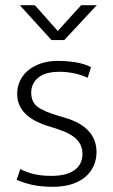

<svg xmlns="http://www.w3.org/2000/svg" viewBox="-20 -710 436 738"><path d="M317 -411Q267 -434 208 -434Q154 -434 127 -411.5Q100 -389 100 -354Q100 -319 123 -300.5Q146 -282 204 -265L234 -256Q291 -239 321 -206Q351 -173 351 -125Q351 -97 340 -72.5Q329 -48 308 -30Q287 -12 255.5 -2Q224 8 183 8Q138 8 104 0.5Q70 -7 44 -19L58 -60Q84 -47 112 -40.5Q140 -34 178 -34Q235 -34 266 -56Q297 -78 297 -119Q297 -151 274.5 -174.5Q252 -198 195 -216L163 -226Q46 -263 46 -349Q46 -377 57.5 -400.5Q69 -424 89.5 -440.5Q110 -457 138.5 -466.5Q167 -476 202 -476Q234 -476 268 -471Q302 -466 330 -452ZM56 -690H114L202 -591L292 -690H352L227 -556H178Z"/></svg>

Font: Mukta Malar ExtraLight
Style: Regular
Weight: 275
Designer: Aadarsh Rajan, Girish Dalvi, Yashodeep Gholap
Foundry: Ek Type
Version: Version 2.538;PS 1.000;hotconv 16.6.51;makeotf.lib2.5.65220;